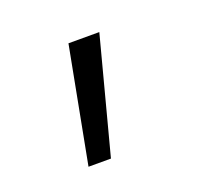

<svg xmlns="http://www.w3.org/2000/svg" viewBox="-59 -155 418 386"><g transform="rotate(-20 150.0 37.5)"><path d="M72 161H120L185 -86H119Z"/></g></svg>

Font: Wafeq Light
Style: Regular
Weight: 300
Designer: Rasmus Andersson & Azza Alameddine
Foundry: Google & TypeTogether
Version: Version 3.000;January 28, 2025;FontCreator 15.0.0.3014 64-bi